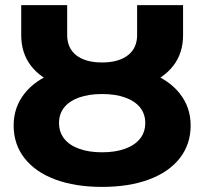

<svg xmlns="http://www.w3.org/2000/svg" viewBox="-20 -720 798 750"><path d="M33.3 -230Q33.3 -300.8 75.7 -354.6Q118 -408.3 196.2 -437.3Q274.3 -466.2 378.6 -466.2Q483.2 -466.2 561.6 -437.3Q640 -408.3 682.3 -354.6Q724.7 -300.8 724.7 -230Q724.7 -156.4 682.3 -102.2Q640 -47.9 561.9 -18.9Q483.8 10.1 378.6 10.1Q273.8 10.1 195.9 -18.9Q118 -47.9 75.7 -102.2Q33.3 -156.4 33.3 -230ZM547.4 -239.8Q547.4 -274.9 527.2 -300.2Q506.9 -325.4 468.7 -339.1Q430.6 -352.7 378.6 -352.7Q326.6 -352.7 288.6 -339.1Q250.7 -325.4 230.6 -300.2Q210.6 -274.9 210.6 -239.8Q210.6 -204.1 230.6 -178.5Q250.7 -152.9 288.6 -139Q326.6 -125.1 378.6 -125.1Q431 -125.1 468.9 -139Q506.9 -152.9 527.2 -178.5Q547.4 -204.1 547.4 -239.8ZM62.9 -582.6V-700H242.4V-583.1Q242.4 -531.9 278.2 -503.9Q313.9 -476 378.6 -476Q443.1 -476 479.3 -503.9Q515.6 -531.9 515.6 -583.1V-700H695.1V-582.6Q695.1 -512.7 657 -463.3Q618.9 -413.9 547.8 -387.8Q476.8 -361.8 378.6 -361.8Q280.3 -361.8 209.5 -387.8Q138.7 -413.9 100.8 -463.3Q62.9 -512.7 62.9 -582.6Z"/></svg>

Font: iiserrat Thin
Style: Regular
Weight: 100
Designer: Akira Ohta
Foundry: Akira Ohta
Version: Version 1.200;Glyphs 3.3.1 (3343)